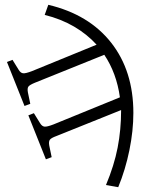

<svg xmlns="http://www.w3.org/2000/svg" viewBox="-20 -532 640 799"><path d="M181 -512Q350 -472 442.5 -354.5Q535 -237 535 -62Q535 12 518.5 93Q502 174 472 247L421 238Q455 157 469.5 82.5Q484 8 484 -74L215 34Q193 42 187.5 49.5Q182 57 185 74L195 122L171 131L98 -52L121 -61L147 -19Q155 -6 165.5 -5Q176 -4 202 -14L479 -127Q465 -228 414 -304L126 -188Q104 -179 98.5 -172Q93 -165 96 -148L106 -100L82 -91L9 -274L32 -283L58 -241Q66 -228 76.5 -227Q87 -226 113 -236L382 -346Q342 -390 288 -421.5Q234 -453 166 -470Z"/></svg>

Font: Literata 72pt
Style: Regular
Weight: 400
Designer: Latin by Veronika Burian and Jose Scaglione. Greek by Irene Vlachou. Cyrillic by Vera Evstafieva.
Foundry: TypeTogether
Version: Version 3.002